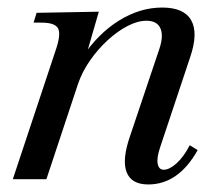

<svg xmlns="http://www.w3.org/2000/svg" viewBox="-20 -475 589 509"><path d="M373 14Q328 14 315.5 -19Q303 -52 325 -115L403 -347Q414 -381 405 -400.5Q396 -420 368 -420Q345 -420 318 -406Q291 -392 265 -368Q239 -344 218.5 -314.5Q198 -285 187 -253L103 0H14L128 -343Q142 -384 134 -399.5Q126 -415 90 -415H69L77 -441L242 -444L202 -306L198 -323Q240 -386 295.5 -420.5Q351 -455 410 -455Q468 -455 487 -421Q506 -387 484 -323L405 -86Q395 -57 398 -41Q401 -25 414 -25Q429 -25 448 -42Q467 -59 483 -90L504 -77Q453 14 373 14Z"/></svg>

Font: Baskervville Medium
Style: Italic
Weight: 500
Italic angle: -18°
Version: Version 1.100